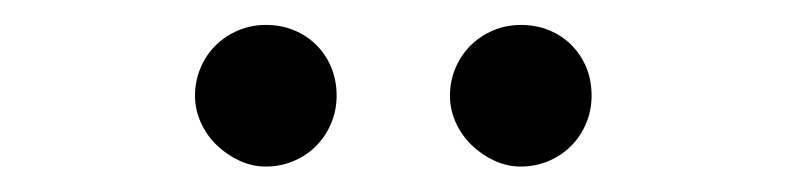

<svg xmlns="http://www.w3.org/2000/svg" viewBox="-20 -770 631 154"><path d="M397.7 -750Q410.2 -750 420.5 -745.7Q430.8 -741.5 438.4 -733.8Q446 -726.2 450.3 -715.9Q454.5 -705.6 454.5 -693.2Q454.5 -681.5 450.1 -671Q445.7 -660.5 438 -652.9Q430.4 -645.2 419.9 -640.8Q409.4 -636.4 397.7 -636.4Q386.7 -636.4 376.4 -641.2Q366.1 -646 358.1 -653.8Q350.1 -661.6 345.5 -671.9Q340.9 -682.2 340.9 -693.2Q340.9 -704.9 345.3 -715.4Q349.8 -725.9 357.4 -733.5Q365.1 -741.1 375.5 -745.6Q386 -750 397.7 -750ZM193.2 -750Q205.6 -750 215.9 -745.7Q226.2 -741.5 233.8 -733.8Q241.5 -726.2 245.7 -715.9Q250 -705.6 250 -693.2Q250 -681.5 245.6 -671Q241.1 -660.5 233.5 -652.9Q225.9 -645.2 215.4 -640.8Q204.9 -636.4 193.2 -636.4Q182.2 -636.4 171.9 -641.2Q161.6 -646 153.6 -653.8Q145.6 -661.6 141 -671.9Q136.4 -682.2 136.4 -693.2Q136.4 -704.9 140.8 -715.4Q145.2 -725.9 152.9 -733.5Q160.5 -741.1 171 -745.6Q181.5 -750 193.2 -750Z"/></svg>

Font: Inter P
Style: Regular
Weight: 400
Designer: Rasmus Andersson
Foundry: rsms
Version: Version 3.018;git-588b23468